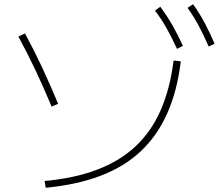

<svg xmlns="http://www.w3.org/2000/svg" viewBox="-20 -875 1040 908"><path d="M191 -19Q332 -32 439 -72.5Q546 -113 620.5 -182.5Q695 -252 739.5 -353Q784 -454 801 -589L835 -585Q818 -444 770.5 -338Q723 -232 645 -159Q567 -86 455 -43.5Q343 -1 196 13ZM224 -371Q187 -460 148.5 -541.5Q110 -623 67 -702L98 -717Q141 -638 179.5 -555.5Q218 -473 255 -384ZM817 -644Q791 -701 766.5 -744Q742 -787 713 -825L738 -843Q770 -800 795.5 -755.5Q821 -711 845 -658ZM967 -655Q942 -712 918.5 -755.5Q895 -799 867 -838L893 -855Q924 -812 948 -766.5Q972 -721 995 -668Z"/></svg>

Font: M PLUS 1 Thin ExtraLight
Style: Regular
Weight: 250
Version: Version 1.001